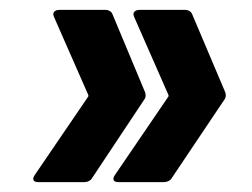

<svg xmlns="http://www.w3.org/2000/svg" viewBox="-20 -475 509 388"><path d="M57 -107H151C157 -107 163 -110 166 -115L271 -273C275 -278 275 -284 273 -289L207 -447C205 -452 199 -455 194 -455H100C91 -455 85 -450 89 -441L158 -284C159 -282 159 -280 157 -278L50 -121C44 -112 48 -107 57 -107ZM219 -107H312C318 -107 324 -110 327 -115L433 -273C437 -278 437 -284 435 -289L368 -447C366 -452 360 -455 355 -455H262C253 -455 247 -450 251 -441L320 -284C321 -282 321 -280 319 -278L212 -121C206 -112 210 -107 219 -107Z"/></svg>

Font: Barlow Semi Condensed
Style: Bold Italic
Weight: 700
Width: 4
Italic angle: -7°
Designer: Jeremy Tribby
Foundry: Tribby Type
Version: Version 1.422;hotconv 1.0.109;makeotfexe 2.5.65596